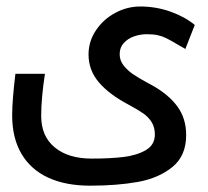

<svg xmlns="http://www.w3.org/2000/svg" viewBox="-20 -572 640 592"><path d="M17.5 -216.5Q17.5 -262 27.5 -344.5H118.5Q107 -268.5 107 -214.5Q107 -152 148.8 -117.5Q190.5 -83 263 -83Q319.5 -83 360.8 -88Q402 -93 429.8 -109.2Q457.5 -125.5 457.5 -157.5Q457.5 -179.5 447.5 -195.5Q437.5 -211.5 421.5 -222.5Q405.5 -233.5 377 -249Q317 -280.5 285 -318Q253 -355.5 253 -404Q253 -444.5 275.8 -478.5Q298.5 -512.5 335.2 -532.2Q372 -552 412.5 -552Q461.5 -552 506.5 -535.8Q551.5 -519.5 580.5 -495L551.5 -421L529 -434Q504.5 -448.5 492.2 -454.5Q480 -460.5 466.2 -463.5Q452.5 -466.5 432.5 -466.5Q412.5 -466.5 393.2 -459.8Q374 -453 361.5 -439.2Q349 -425.5 349 -405Q349 -385.5 361.2 -370Q373.5 -354.5 390.5 -343Q407.5 -331.5 435 -316.5Q440.5 -314 445.5 -311Q498.5 -282 526.2 -244.8Q554 -207.5 554 -155.5Q554 -91.5 511.5 -57Q469 -22.5 404.8 -11Q340.5 0.5 257.5 0.5Q183 0.5 129.2 -24Q75.5 -48.5 46.5 -97.2Q17.5 -146 17.5 -216.5Z"/></svg>

Font: JuliaMono SemiBold
Style: Regular
Weight: 600
Monospace: yes
Designer: cormullion
Foundry: corm
Version: Version 0.055; ttfautohint (v1.8.4)